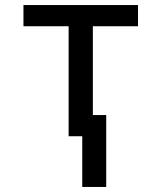

<svg xmlns="http://www.w3.org/2000/svg" viewBox="-20 -540 640 761"><path d="M306 201V0H252V-436H73V-520H527V-436H348V-84H401V201Z"/></svg>

Font: Iosevka SS04 Medium Extended
Style: Regular
Weight: 500
Width: 7
Monospace: yes
Designer: Belleve Invis
Foundry: Belleve Invis
Version: Version 19.0.0; ttfautohint (v1.8.4)